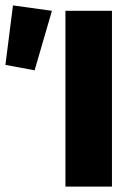

<svg xmlns="http://www.w3.org/2000/svg" viewBox="-30 -690 506 710"><path d="M212 0H384V-650H212ZM98 -430 162 -650 18 -670 -10 -450Z"/></svg>

Font: Source Sans Pro Black
Style: Regular
Weight: 900
Designer: Paul D. Hunt
Foundry: Adobe Systems Incorporated
Version: Version 3.006;hotconv 1.0.111;makeotfexe 2.5.65597